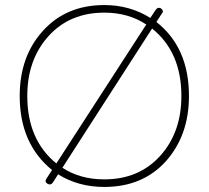

<svg xmlns="http://www.w3.org/2000/svg" viewBox="-20 -730 826 760"><path d="M58 -350Q58 -507 150 -608Q242 -710 393 -710Q494 -710 575 -659L597 -692Q605 -703 617 -697Q630 -686 621 -677L599 -643Q728 -542 728 -350Q728 -194 636 -91Q544 10 393 10Q290 10 210 -40L189 -7Q181 4 169 -2Q155 -10 164 -23L186 -57Q58 -161 58 -350ZM88 -350Q88 -177 203 -83L559 -633Q488 -680 393 -680Q256 -680 172 -587Q88 -494 88 -350ZM582 -617 227 -66Q297 -20 393 -20Q530 -20 614 -113Q698 -206 698 -350Q698 -524 582 -617Z"/></svg>

Font: ClassicType
Style: Regular
Weight: 400
Version: Version 1.004